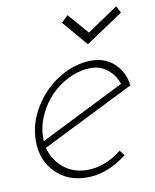

<svg xmlns="http://www.w3.org/2000/svg" viewBox="-82 -781 680 843"><g transform="rotate(-10 258.5 -359.0)"><path d="M494.1 -717.8 356 -625 276.9 -716.8 247.1 -688 342.8 -575.2 509.8 -687ZM238.8 0Q330.1 0 417 -67.9L398.9 -90.8Q324.7 -32.2 245.1 -32.2Q185.1 -32.2 141.6 -66.7Q98.1 -101.1 82 -159.2L495.1 -365.2Q488.3 -424.3 447.5 -463.1Q406.7 -502 345.2 -502Q270.5 -502 200.7 -459.2Q130.9 -416.5 87.4 -345.2Q43.9 -273.9 43.9 -195.8Q43.9 -110.4 98.1 -55.2Q152.3 0 238.8 0ZM337.9 -470.2Q377.9 -470.2 409.4 -445.8Q440.9 -421.4 456.1 -378.9L78.1 -189.9V-206.1Q78.1 -254.9 99.9 -303.2Q121.6 -351.6 157.2 -388.2Q192.9 -424.8 240.7 -447.5Q288.6 -470.2 337.9 -470.2Z"/></g></svg>

Font: Comic Neue Angular Light Italic
Style: Regular
Weight: 300
Italic angle: -12°
Designer: Craig Rozynski
Foundry: Craig Rozynski
Version: Version 2.003